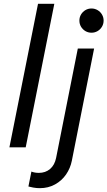

<svg xmlns="http://www.w3.org/2000/svg" viewBox="-20 -772 563 1006"><path d="M179.2 -752H264.6L114.7 0H29.3ZM128.9 205.1 144.5 127Q162.1 133.8 183.6 133.8Q218.3 133.8 242.2 113.5Q266.1 93.3 273.9 55.7L387.7 -517.6H473.1L356.4 70.3Q348.6 109.4 326.2 142.1Q303.7 174.8 268.3 194.3Q232.9 213.9 188.5 213.9Q171.4 213.9 153.8 210.7Q136.2 207.5 128.9 205.1ZM396 -664.1Q396 -681.6 404.5 -696Q413.1 -710.4 427.5 -719Q441.9 -727.5 459.5 -727.5Q476.6 -727.5 491.2 -719Q505.9 -710.4 514.4 -695.8Q522.9 -681.2 522.9 -664.1Q522.9 -647 514.4 -632.3Q505.9 -617.7 491.2 -609.1Q476.6 -600.6 459.5 -600.6Q441.9 -600.6 427.5 -609.1Q413.1 -617.7 404.5 -632.1Q396 -646.5 396 -664.1Z"/></svg>

Font: Reddit Sans Chocolate
Style: Italic
Weight: 400
Italic angle: -11.25°
Designer: Stephen Hutchings
Version: Version 1.013